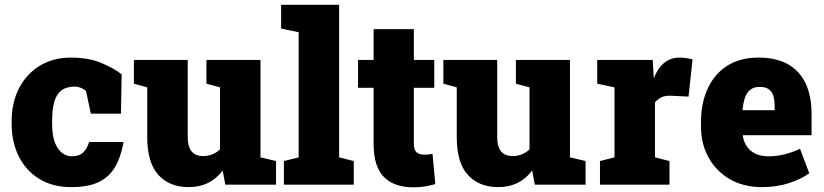

<svg xmlns="http://www.w3.org/2000/svg" viewBox="-20 -782 3490 813"><path d="M281.7 10.3Q203.1 10.3 146.5 -24.4Q89.8 -59.1 59.6 -119.6Q29.3 -180.2 29.3 -257.8V-269Q29.3 -348.1 61 -409.2Q92.8 -469.7 148.9 -503.9Q205.1 -538.1 280.3 -538.1Q356 -538.1 409.9 -515.1Q463.9 -492.2 495.1 -467.3L492.2 -300.8H364.7L344.2 -396.5Q335.9 -404.8 322 -410.2Q308.1 -415.5 298.8 -415.5Q262.2 -415.5 240.7 -399.9Q219.2 -383.8 210 -351.6Q200.7 -319.3 200.7 -269V-257.8Q200.7 -206.5 213.4 -175.8Q226.1 -146 244.9 -133.1Q263.7 -120.1 283.7 -120.1Q314.5 -120.1 331.3 -135.5Q348.1 -150.9 357.4 -180.7H501L502.9 -177.7Q491.2 -115.2 466.3 -73.2Q441.4 -31.7 397.2 -10.7Q353 10.3 281.7 10.3Z M779.3 10.3Q697.3 10.3 650.4 -41.5Q603.5 -93.3 603.5 -201.7V-412.1L546.9 -427.7V-528.3H774.9V-200.7Q774.9 -121.1 840.3 -121.1Q859.4 -121.1 878.2 -128.2Q897 -135.3 911.6 -149.4V-412.1L854 -427.7V-528.3H1083V-115.7L1148.9 -100.1V0H934.1L922.9 -60.1Q870.6 10.3 779.3 10.3Z M1478 -100.1V0H1182.1V-100.1L1244.6 -115.7V-645.5L1170.4 -661.1V-761.7H1416V-115.7Z M1731.4 11.2Q1648.4 11.2 1605.2 -33Q1562 -77.1 1562 -172.9V-410.2H1496.1V-528.3H1562V-658.7H1732.4V-528.3H1818.8V-410.2H1732.4V-173.3Q1732.4 -147.5 1744.1 -137.2Q1755.9 -127 1776.4 -127Q1785.2 -127 1793.9 -127.9Q1802.7 -128.9 1811.5 -130.4L1823.2 -2.4Q1800.8 3.9 1778.1 7.6Q1755.4 11.2 1731.4 11.2Z M2089.8 10.3Q2007.8 10.3 1960.9 -41.5Q1914.1 -93.3 1914.1 -201.7V-412.1L1857.4 -427.7V-528.3H2085.4V-200.7Q2085.4 -121.1 2150.9 -121.1Q2169.9 -121.1 2188.7 -128.2Q2207.5 -135.3 2222.2 -149.4V-412.1L2164.6 -427.7V-528.3H2393.6V-115.7L2459.5 -100.1V0H2244.6L2233.4 -60.1Q2181.2 10.3 2089.8 10.3Z M2814.9 -100.1V0H2520.5V-100.1L2582 -115.7V-412.1L2508.8 -427.7V-528.3H2743.7L2747.6 -463.9L2748.5 -450.7Q2782.7 -538.1 2857.4 -538.1Q2868.2 -538.1 2882.8 -536.4Q2897.5 -534.7 2912.6 -530.3L2895.5 -373L2822.3 -376.5Q2796.9 -377.4 2782.5 -370.8Q2768.1 -364.3 2753.4 -349.1V-115.7Z M3205.6 10.3Q3128.4 10.3 3070.3 -23.4Q3012.7 -56.6 2980.5 -114.7Q2948.2 -172.9 2948.2 -246.1V-264.2Q2948.2 -345.2 2976.6 -406.7Q3004.9 -468.8 3059.6 -503.7Q3114.3 -538.6 3193.8 -538.1Q3265.1 -538.1 3315.4 -510.7Q3416.5 -453.6 3416.5 -297.9V-209.5H3126L3125.5 -206.1Q3128.9 -181.6 3142.6 -162.1Q3155.3 -142.6 3178.2 -131.3Q3201.2 -120.1 3234.9 -120.1Q3299.3 -120.1 3367.7 -151.9L3406.7 -48.3Q3371.1 -22.9 3319.8 -6.3Q3268.6 10.3 3205.6 10.3ZM3124 -317.9 3126 -315.4H3260.3V-328.1Q3260.3 -355.5 3254.9 -375.5Q3243.2 -414.1 3197.8 -414.1Q3171.9 -414.1 3156.7 -401.9Q3141.6 -389.6 3134.3 -367.7Q3127 -345.7 3124 -317.9Z"/></svg>

Font: Battambang Black
Style: Regular
Weight: 900
Designer: Danh Hong
Version: Version 8.002; ttfautohint (v1.8.3)